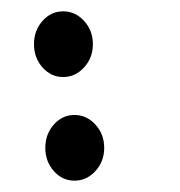

<svg xmlns="http://www.w3.org/2000/svg" viewBox="-20 -296 317 339"><path d="M128.5 -259Q144 -242 144 -218Q144 -194 128.5 -177Q113 -160 91.5 -160Q70 -160 55 -177Q40 -194 40 -218Q40 -242 55 -259Q70 -276 91.5 -276Q113 -276 128.5 -259ZM148.5 -76Q164 -59 164 -35Q164 -11 148.5 6Q133 23 111.5 23Q90 23 75 6Q60 -11 60 -35Q60 -59 75 -76Q90 -93 111.5 -93Q133 -93 148.5 -76Z"/></svg>

Font: Mr Bedfort
Style: Regular
Weight: 400
Designer: Alejandro Paul
Foundry: Alejandro Paul
Version: Version 1.000